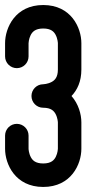

<svg xmlns="http://www.w3.org/2000/svg" viewBox="-20 -737 404 757"><path d="M150.4 0.1C260.8 0.1 300.8 -89.8 300.8 -150.3V-254.4C300.8 -286.7 289.4 -327.5 261.9 -358.4C284.8 -382.2 300.8 -416.2 300.8 -462.7V-566.8C300.8 -627.3 260.7 -717.2 150.4 -717.2C40.1 -717.2 0 -627.3 0 -566.8V-514.7C0 -489.2 20.7 -468.3 46.3 -468.3C71.9 -468.3 92.6 -489 92.6 -514.6V-566.7C92.6 -566.9 93.2 -583.1 100.7 -598.1C106.8 -610.4 118.1 -624.6 150.4 -624.6C181.7 -624.6 192.9 -611.5 199.1 -600C207.6 -584.3 208.2 -566.8 208.2 -566.8V-462.6C208.2 -431.3 195.1 -420.1 183.6 -413.9C167.8 -405.3 150.1 -404.8 150.4 -404.8C124.8 -404.8 104.1 -384.1 104.1 -358.5C104.1 -332.9 124.8 -312.2 150.4 -312.2C181.7 -312.2 192.9 -299.1 199.1 -287.6C207.6 -271.9 208.2 -254.4 208.2 -254.4V-150.4C208.2 -150.2 207.6 -134 200.1 -119C194 -106.7 182.7 -92.5 150.4 -92.5C119.1 -92.5 107.9 -105.6 101.7 -117.1C93.2 -132.8 92.6 -150.3 92.6 -150.3V-202.4C92.6 -228 71.9 -248.7 46.3 -248.7C20.7 -248.7 0 -228 0 -202.4V-150.3C0 -89.8 40.1 0.1 150.4 0.1Z"/></svg>

Font: Cactron
Style: Regular
Weight: 400
Version: Version 1.0